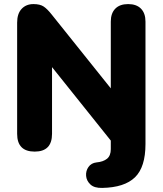

<svg xmlns="http://www.w3.org/2000/svg" viewBox="-20 -734 798 941"><path d="M481 187Q442 188 423 170Q404 152 402 128Q400 104 413.5 84.5Q427 65 453 62Q486 59 504.5 44Q523 29 523 -3V-45L235 -405V-78Q235 9 150 9Q64 9 64 -78V-623Q64 -667 86 -690.5Q108 -714 144 -714Q176 -714 194 -702Q212 -690 234 -662L523 -301V-628Q523 -669 545 -691.5Q567 -714 608 -714Q649 -714 671 -691.5Q693 -669 693 -628V-28Q693 85 641.5 135Q590 185 481 187Z"/></svg>

Font: Chiron GoRound TC H
Style: Regular
Weight: 900
Designer: Ryoko NISHIZUKA 西塚涼子 (kana, bopomofo & ideographs); Paul D. Hunt (Latin, Greek & Cyrillic); Sandoll Communications 산돌커뮤니
Foundry: Adobe
Version: Version 1.000;hotconv 1.1.1;makeotfexe 2.6.0